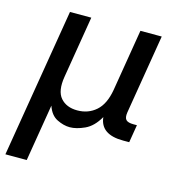

<svg xmlns="http://www.w3.org/2000/svg" viewBox="-127 -604 801 896"><g transform="rotate(15 274.0 -156.0)"><path d="M-18.6 204.1 100.6 -515.6H203.6L154.3 -216.8Q142.6 -146 170.9 -113.3Q199.2 -80.6 252 -80.6Q304.7 -80.6 342 -113.3Q379.4 -146 391.6 -216.8L440.9 -515.6H543.9L480.5 -131.8Q476.6 -106.4 486.1 -96.2Q495.6 -85.9 522.9 -85.9H539.1L524.9 0H495.6Q386.2 0 377.9 -82Q349.1 -31.7 309.6 -13.7Q270 4.4 238.3 4.4Q208.5 4.4 176.5 -11.5Q144.5 -27.3 129.9 -70.8L84.5 204.1Z"/></g></svg>

Font: Inter Display Medium
Style: Italic
Weight: 500
Italic angle: -9.39999°
Designer: Rasmus Andersson
Foundry: rsms
Version: Version 4.000;git-a52131595